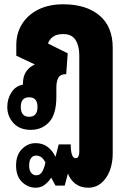

<svg xmlns="http://www.w3.org/2000/svg" viewBox="-20 -596 598 896"><path d="M146 280Q111 280 83 253.5Q55 227 55 176Q55 127 82.5 99.5Q110 72 146 72Q179 72 201.5 89Q224 106 237 132L239 136L254 78H310Q310 108 315.5 125Q321 142 333 142Q342 142 346 133.5Q350 125 350 112V-338Q350 -382 332.5 -409.5Q315 -437 275 -437Q245 -437 228 -425Q211 -413 204 -393L296 -347L289 -250Q262 -250 252.5 -233.5Q243 -217 243 -187V-144Q243 -63 209.5 -26.5Q176 10 124 10Q72 10 43 -21.5Q14 -53 14 -97Q14 -135 33.5 -165Q53 -195 87 -201V-205Q87 -240 102 -262Q117 -284 141 -294V-296L56 -336V-385Q56 -442 83.5 -485Q111 -528 160 -552Q209 -576 275 -576Q382 -576 444 -524Q506 -472 506 -373V121Q506 164 492.5 200Q479 236 453 258Q427 280 391 280Q356 280 332 261.5Q308 243 297 214L282 270H239L219 233Q207 252 189 266Q171 280 146 280ZM116 -51Q155 -51 155 -97Q155 -142 116 -142Q77 -142 77 -97Q77 -51 116 -51ZM149 222Q169 222 179 201.5Q189 181 192 162Q181 142 170.5 136Q160 130 148 130Q133 130 124.5 142.5Q116 155 116 176Q116 199 125.5 210.5Q135 222 149 222Z"/></svg>

Font: Noto Sans Thai Looped ExtraCondensed Black
Style: Regular
Weight: 900
Width: 2
Designer: Sasikarn Vongin, Ben Mitchell
Foundry: The Fontpad Ltd
Version: Version 1.001; ttfautohint (v1.8.4.7-5d5b)